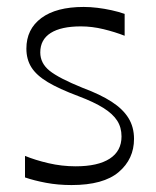

<svg xmlns="http://www.w3.org/2000/svg" viewBox="-20 -518 450 553"><path d="M52 -7V-69Q81 -57 119.5 -48Q158 -39 198 -39Q262 -39 296 -61Q330 -83 330 -125Q330 -151 317.5 -170.5Q305 -190 278 -207Q251 -224 206 -241Q150 -262 117.5 -281.5Q85 -301 70.5 -324Q56 -347 56 -378Q56 -434 99 -466Q142 -498 221 -498Q240 -498 260.5 -495.5Q281 -493 301.5 -488.5Q322 -484 339 -478V-415Q311 -426 278 -434Q245 -442 213 -442Q156 -442 126 -423Q96 -404 96 -367Q96 -336 122.5 -314.5Q149 -293 218 -265Q269 -246 301.5 -225Q334 -204 350 -178Q366 -152 366 -118Q366 -60 322 -22.5Q278 15 186 15Q147 15 112.5 8.5Q78 2 52 -7Z"/></svg>

Font: Ojuju
Style: Regular
Weight: 400
Designer: Chisaokwu Joboson, Mirko Velimirovic
Foundry: Udi Foundry
Version: Version 1.000